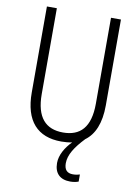

<svg xmlns="http://www.w3.org/2000/svg" viewBox="-100 -779 769 1065"><g transform="rotate(10 284.5 -247.0)"><path d="M330 124C330 76 361 29 413 -26C464 -63 493 -130 493 -230V-714H437V-230C437 -96 381 -41 285 -41C187 -41 132 -99 132 -231V-714H76V-230C76 -69 150 10 284 10C306 10 327 8 345 4C309 40 282 86 282 131C282 190 315 220 371 220C389 220 406 217 418 212V172C410 175 395 178 379 178C347 178 330 161 330 124Z"/></g></svg>

Font: Noto Sans Arabic UI Cn Lt
Style: Regular
Weight: 300
Width: 3
Designer: Monotype Design Team, Nadine Chahine and Nizar Qandah
Foundry: Monotype Imaging Inc.
Version: Version 2.010